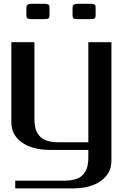

<svg xmlns="http://www.w3.org/2000/svg" viewBox="-20 -812 707 1040"><path d="M583.5 -583.5V58.1Q583.5 127.9 526.1 168.2Q468.8 208.5 375 208.5H62.5V166.5H333.5Q358.4 166.5 378.4 161.6Q398.4 156.7 411.1 149.4Q423.8 142.1 433.1 130.1Q442.4 118.2 447.3 107.7Q452.1 97.2 454.8 82.5Q457.5 67.9 458 58.3Q458.5 48.8 458.5 35.6V0H250Q156.2 0 98.9 -40.3Q41.5 -80.6 41.5 -149.9V-583.5H166.5V-172.9Q166.5 -159.7 167 -149.9Q167.5 -140.1 170.2 -125.5Q172.9 -110.8 177.7 -100.3Q182.6 -89.8 191.9 -78.1Q201.2 -66.4 213.9 -58.8Q226.6 -51.3 246.6 -46.4Q266.6 -41.5 291.5 -41.5H458.5V-583.5ZM498 -771V-729Q498 -716.8 493.2 -712.6Q488.3 -708.5 466.8 -708.5H404.3Q383.3 -708.5 378.2 -712.6Q373 -716.8 373 -729V-771Q373.5 -778.3 374.5 -781.5Q375.5 -784.7 382.6 -788.1Q389.6 -791.5 404.3 -791.5H466.8Q481.4 -791.5 488.5 -788.6Q495.6 -785.6 496.6 -782.5Q497.6 -779.3 498 -771ZM248 -771V-729Q248 -716.8 243.2 -712.6Q238.3 -708.5 216.8 -708.5H154.3Q133.3 -708.5 128.2 -712.6Q123 -716.8 123 -729V-771Q123.5 -778.3 124.5 -781.5Q125.5 -784.7 132.6 -788.1Q139.6 -791.5 154.3 -791.5H216.8Q231.4 -791.5 238.5 -788.6Q245.6 -785.6 246.6 -782.5Q247.6 -779.3 248 -771Z"/></svg>

Font: Gputeks
Style: Bold
Weight: 600
Width: 8
Version: Version 0.9